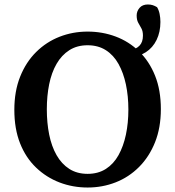

<svg xmlns="http://www.w3.org/2000/svg" viewBox="-20 -821 782 857"><path d="M371 16Q305 16 246 -6.5Q187 -29 141 -73Q95 -117 69.5 -181.5Q44 -246 44 -331Q44 -414 70 -479Q96 -544 141.5 -589Q187 -634 246 -657Q305 -680 371 -680Q437 -680 496 -658Q555 -636 600.5 -592Q646 -548 672 -483.5Q698 -419 698 -334Q698 -251 672 -186Q646 -121 600.5 -75.5Q555 -30 496 -7Q437 16 371 16ZM371 -45Q418 -45 452.5 -67Q487 -89 509 -128.5Q531 -168 542 -220Q553 -272 553 -332Q553 -392 542 -444Q531 -496 509 -535.5Q487 -575 452.5 -597Q418 -619 371 -619Q324 -619 289.5 -597Q255 -575 232.5 -536Q210 -497 199.5 -445Q189 -393 189 -333Q189 -273 199.5 -220.5Q210 -168 232.5 -128.5Q255 -89 289.5 -67Q324 -45 371 -45ZM559 -565V-597Q587 -601 602.5 -617Q618 -633 618 -662Q618 -682 611 -694.5Q604 -707 597 -719.5Q590 -732 590 -752Q590 -771 603 -786Q616 -801 640 -801Q652 -801 661.5 -798Q671 -795 681 -789Q689 -776 692.5 -758.5Q696 -741 696 -723Q696 -678 679 -643Q662 -608 631 -588Q600 -568 559 -565Z"/></svg>

Font: Source Serif 4 SemiBold
Style: Regular
Weight: 600
Designer: Frank Grießhammer
Foundry: Adobe Systems Incorporated
Version: Version 4.004;hotconv 1.0.116;makeotfexe 2.5.65601